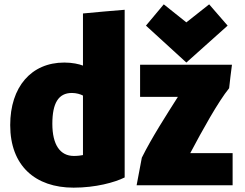

<svg xmlns="http://www.w3.org/2000/svg" viewBox="-20 -840 1126 884"><path d="M554 -795V-23C508 0 420 24 319 24C142 24 27 -77 27 -264C27 -440 124 -552 276 -552C313 -552 344 -545 362 -538V-778C426 -784 490 -790 554 -795ZM362 -126V-400C351 -406 332 -412 311 -412C249 -412 221 -365 221 -270C221 -173 257 -122 320 -122C338 -122 352 -124 362 -126ZM1048 -542C1043 -508 1039 -468 1035 -434C984 -371 911 -239 856 -135H1051V13H609C617 -27 625 -74 633 -114C678 -205 747 -312 799 -394H625V-542ZM734 -820 838 -737 943 -820 1028 -722 838 -552 652 -722Z"/></svg>

Font: Repo Black
Style: Regular
Weight: 900
Designer: Stefan Peev
Foundry: Context Ltd
Version: Version 1.502